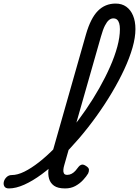

<svg xmlns="http://www.w3.org/2000/svg" viewBox="-188 -1039 779 1076"><path d="M-138 17Q-157 17 -163.5 5.5Q-170 -6 -166.5 -20.5Q-163 -35 -151 -46.5Q-139 -58 -122 -58Q-90 -58 -51.5 -77Q-13 -96 30.5 -130Q74 -164 119 -210Q164 -256 208.5 -311Q253 -366 293.5 -425Q334 -484 368.5 -545Q403 -606 429 -665Q455 -724 469.5 -777.5Q484 -831 484 -876Q484 -891 497 -898.5Q510 -906 527.5 -906Q545 -906 558 -898.5Q571 -891 571 -876Q571 -829 554.5 -771.5Q538 -714 508.5 -650.5Q479 -587 439.5 -520.5Q400 -454 353 -388.5Q306 -323 254.5 -263Q203 -203 150.5 -152Q98 -101 46.5 -63Q-5 -25 -52 -4Q-99 17 -138 17ZM177 17Q136 17 115 2Q94 -13 87 -37.5Q80 -62 84 -92.5Q88 -123 97 -155L294 -847Q320 -937 360.5 -978Q401 -1019 460 -1019Q495 -1019 519.5 -1001.5Q544 -984 557.5 -952Q571 -920 571 -876Q571 -857 558 -848Q545 -839 527.5 -839Q510 -839 497 -848Q484 -857 484 -876Q484 -895 480 -908.5Q476 -922 468 -929Q460 -936 447 -936Q434 -936 422.5 -926.5Q411 -917 400 -895.5Q389 -874 378 -835L172 -113Q168 -100 167 -87.5Q166 -75 170.5 -67Q175 -59 189 -59Q202 -59 214 -65.5Q226 -72 235.5 -83Q245 -94 253 -105Q259 -113 269 -116Q279 -119 294 -109Q310 -99 310.5 -88.5Q311 -78 306 -67Q296 -50 277.5 -30Q259 -10 234 3.5Q209 17 177 17Z"/></svg>

Font: Playwrite TZ
Style: Regular
Weight: 400
Designer: Veronika Burian, José Scaglione
Foundry: TypeTogether
Version: Version 1.002